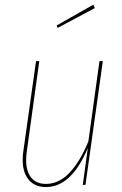

<svg xmlns="http://www.w3.org/2000/svg" viewBox="-20 -774 512 804"><path d="M370.6 -754.4 377 -740.2 221.7 -657.2 216.8 -667ZM172.4 9.3Q119.1 9.3 93.5 -30.5Q67.9 -70.3 77.6 -140.1L130.9 -518.1H144.5L92.3 -140.1Q83 -74.7 104.2 -39.3Q125.5 -3.9 172.4 -3.9Q227.1 -3.9 271.5 -51Q315.9 -98.1 350.1 -182.1L396.5 -518.1H410.6L337.9 0H326.7L347.7 -154.3Q279.3 9.3 172.4 9.3Z"/></svg>

Font: Fira Sans Compressed Hair
Style: Italic
Weight: 100
Width: 3
Italic angle: -8°
Designer: Carrois Corporate & Edenspiekermann AG
Foundry: Carrois Corporate GbR & Edenspiekermann AG
Version: Version 4.203;PS 004.203;hotconv 1.0.88;makeotf.lib2.5.64775